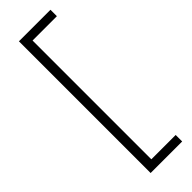

<svg xmlns="http://www.w3.org/2000/svg" viewBox="-290 -727 899 899"><g transform="rotate(-45 159.5 -278.0)"><path d="M293.9 158.2H85V-713.9H293.9V-671.4H132.8V115.2H293.9Z"/></g></svg>

Font: Open Sans Light
Style: Regular
Weight: 300
Designer: Monotype Design Team
Foundry: Monotype Imaging Inc.
Version: Version 3.000; ttfautohint (v1.8.4)